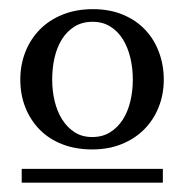

<svg xmlns="http://www.w3.org/2000/svg" viewBox="-20 -699 398 415"><path d="M267.1 -526.9Q267.1 -551.8 261.7 -574.2Q256.3 -596.7 245.6 -614Q234.9 -631.3 218.5 -641.6Q202.1 -651.9 180.2 -651.9Q157.7 -651.9 141.1 -641.6Q124.5 -631.3 113.8 -614Q103 -596.7 97.9 -574.2Q92.8 -551.8 92.8 -526.9Q92.8 -502.9 98.1 -480.5Q103.5 -458 114.3 -440.9Q125 -423.8 141.1 -413.3Q157.2 -402.8 179.2 -402.8Q201.7 -402.8 218 -413.1Q234.4 -423.3 245.4 -440.4Q256.3 -457.5 261.7 -480Q267.1 -502.4 267.1 -526.9ZM26.9 -304.2V-334H332V-304.2ZM334 -526.9Q334 -495.1 323 -467.5Q312 -439.9 292 -419.7Q272 -399.4 243.4 -387.7Q214.8 -376 179.2 -376Q143.6 -376 114.7 -387.2Q85.9 -398.4 65.9 -418.7Q45.9 -439 34.9 -466.6Q23.9 -494.1 23.9 -526.9Q23.9 -559.1 34.9 -586.9Q45.9 -614.7 66.2 -635.3Q86.4 -655.8 115.5 -667.5Q144.5 -679.2 181.2 -679.2Q217.3 -679.2 245.8 -667.2Q274.4 -655.3 293.9 -634.5Q313.5 -613.8 323.7 -585.9Q334 -558.1 334 -526.9Z"/></svg>

Font: BabelStone Ogham Bound
Style: Regular
Weight: 400
Designer: Andrew West
Foundry: BabelStone
Version: Version 2.02 March 14, 2022